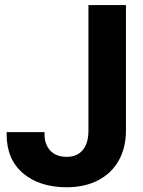

<svg xmlns="http://www.w3.org/2000/svg" viewBox="-20 -748 577 777"><path d="M249.5 9.8Q140.6 9.8 73.7 -46.4Q6.8 -102.5 6.8 -205.1V-213.4H160.2V-205.1Q160.2 -162.6 184.1 -137.9Q208 -113.3 249.5 -113.3Q292 -113.3 314.9 -140.6Q337.9 -168 337.9 -219.7V-727.5H489.7V-219.7Q489.7 -150.4 460.4 -98.1Q431.2 -46.4 377 -18.3Q322.8 9.8 249.5 9.8Z"/></svg>

Font: Inter Tight Stencil
Style: Bold
Weight: 700
Designer: Rasmus Andersson
Foundry: rsms
Version: Version 3.004;Glyphs 3.1.2 (3151)